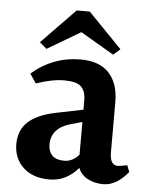

<svg xmlns="http://www.w3.org/2000/svg" viewBox="-50 -799 593 760"><g transform="rotate(5 246.5 -419.0)"><path d="M250 -673 118 -595 90 -619 224 -757H276L410 -619L383 -595ZM163 -219Q163 -192 178.5 -176Q194 -160 226.5 -160Q259 -160 285 -189V-319L241 -307Q163 -285 163 -219ZM388 -81Q354 -81 326.5 -95.5Q299 -110 289 -137Q241 -81 174.5 -81Q108 -81 70 -117Q32 -153 32 -209Q32 -265 68 -298Q104 -331 177 -346L285 -368V-404Q285 -442 266.5 -459.5Q248 -477 199.5 -477Q151 -477 88 -455L63 -492Q147 -565 257 -565Q332 -565 370 -524Q408 -483 408 -408V-209Q408 -158 440 -158Q445 -158 477 -164L487 -138Q441 -81 388 -81Z"/></g></svg>

Font: Halant Semibold
Style: Regular
Weight: 600
Version: Version 1.100;PS 1.0;hotconv 1.0.78;makeotf.lib2.5.61930; tt